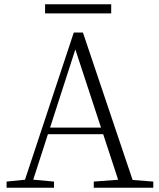

<svg xmlns="http://www.w3.org/2000/svg" viewBox="-20 -883 747 903"><path d="M192 -820V-863H503V-820ZM11 0V-29L109 -39H126L234 -29V0ZM85 0 327 -730H370L616 0H548L324 -682H344L340 -668L124 0ZM192 -252 194 -283H493L495 -252ZM421 0V-29L554 -39H574L701 -29V0Z"/></svg>

Font: Noto Serif HK ExtraLight
Style: Regular
Weight: 200
Designer: Ryoko NISHIZUKA 西塚涼子 (kana & ideographs); Frank Grießhammer (Latin, Greek & Cyrillic); Wenlong ZHANG 张文龙 (bopomofo); San
Foundry: Adobe
Version: Version 2.002-H1;hotconv 1.1.0;makeotfexe 2.6.0